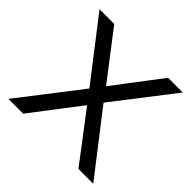

<svg xmlns="http://www.w3.org/2000/svg" viewBox="-142 -676 811 811"><g transform="rotate(45 263.5 -270.0)"><path d="M98.5 0 264 -216.5 428.5 0H517L305.5 -273L512 -540H424L264 -329.5L102.5 -540H14.5L221 -273L10 0Z"/></g></svg>

Font: Manrope
Style: Regular
Weight: 400
Designer: Mikhail Sharanda
Foundry: Mikhail Sharanda
Version: Version 4.505